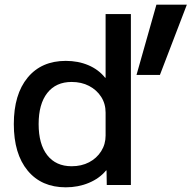

<svg xmlns="http://www.w3.org/2000/svg" viewBox="-20 -790 836 820"><path d="M261 10Q157 10 98 -61.5Q39 -133 39 -260Q39 -387 98 -458.5Q157 -530 261 -530Q314 -530 357.5 -511.5Q401 -493 429 -458H431V-730H539V0H436L435 -62H433Q405 -28 359.5 -9Q314 10 261 10ZM286 -80Q328 -80 360.5 -97Q393 -114 412 -144Q431 -174 431 -211V-309Q431 -347 412 -376.5Q393 -406 360.5 -423Q328 -440 286 -440Q219 -440 182 -393Q145 -346 145 -260Q145 -174 182 -127Q219 -80 286 -80ZM563 -470 648 -770H778L663 -470Z"/></svg>

Font: M PLUS 2 Medium
Style: Regular
Weight: 500
Designer: Coji Morishita
Foundry: UNDERFOREST DESIGN
Version: Version 1.001